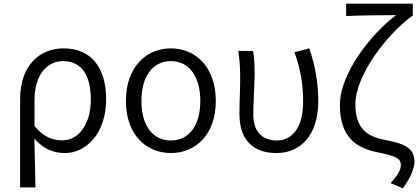

<svg xmlns="http://www.w3.org/2000/svg" viewBox="-20 -816 2272 1040"><path d="M89 199H172C170 101 169 33 166 -66C217 -6 273 13 333 13C446 13 555 -94 555 -278C555 -448 475 -554 325 -554C196 -554 89 -463 89 -279ZM320 -56C271 -56 221 -68 167 -133V-274C167 -417 240 -485 321 -485C427 -485 472 -401 472 -277C472 -141 404 -56 320 -56Z M906 13C1041 13 1149 -89 1149 -269C1149 -451 1041 -554 906 -554C770 -554 662 -451 662 -269C662 -89 770 13 906 13ZM906 -55C805 -55 746 -139 746 -269C746 -399 805 -485 906 -485C1006 -485 1065 -399 1065 -269C1065 -139 1006 -55 906 -55Z M1478 13C1609 13 1704 -85 1704 -268C1704 -365 1688 -459 1655 -554L1575 -533C1611 -435 1622 -349 1622 -266C1622 -121 1560 -55 1479 -55C1412 -55 1352 -92 1352 -194C1352 -260 1359 -352 1359 -415C1359 -462 1358 -502 1351 -540H1271C1279 -484 1281 -438 1281 -395C1281 -329 1277 -264 1277 -198C1277 -55 1354 13 1478 13Z M2162 204C2206 144 2225 92 2225 60C2225 -12 2175 -37 2071 -57C1971 -75 1905 -117 1905 -251C1905 -408 2075 -630 2212 -729H2216V-796H1855V-729C1927 -733 2061 -734 2125 -734C1991 -633 1821 -419 1821 -247C1821 -70 1914 -13 2025 9C2129 30 2151 44 2151 77C2151 108 2137 127 2096 176Z"/></svg>

Font: Noto Sans KR DemiLight
Style: Regular
Weight: 350
Designer: Ryoko NISHIZUKA 西塚涼子 (kana, bopomofo & ideographs); Paul D. Hunt (Latin, Greek & Cyrillic); Sandoll Communications 산돌커뮤니
Foundry: Adobe
Version: Version 2.004;hotconv 1.0.118;makeotfexe 2.5.65603